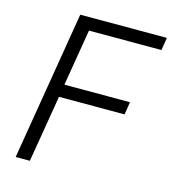

<svg xmlns="http://www.w3.org/2000/svg" viewBox="-109 -817 812 906"><g transform="rotate(15 297.5 -364.0)"><path d="M50.8 0 171.4 -727.5H594.7L584.5 -665.5H230.5L184.6 -389.2H504.9L495.1 -327.1H174.8L120.1 0Z"/></g></svg>

Font: Inter Light
Style: Italic
Weight: 300
Italic angle: -9.3988°
Designer: Rasmus Andersson
Foundry: rsms
Version: Version 4.001;git-66647c0bb